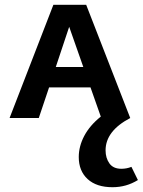

<svg xmlns="http://www.w3.org/2000/svg" viewBox="-20 -493 596 802"><path d="M556 259Q508 289 450 289Q383 289 346 255Q309 221 309 163Q309 118 332 74.5Q355 31 401 -6L358 -128H185L142 0H20L203 -473H340L524 0Q421 54 421 135Q421 167 437 189.5Q453 212 487 212Q509 212 529 204ZM328 -213 269 -381 213 -213Z"/></svg>

Font: Ysabeau SC
Style: Bold
Weight: 700
Designer: Christian Thalmann (Catharsis Fonts)
Version: Version 0.003